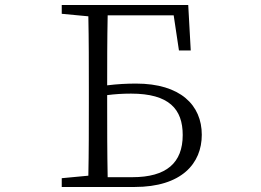

<svg xmlns="http://www.w3.org/2000/svg" viewBox="-20 -745 1040 765"><path d="M407 -335V-366C438 -370 468 -372 502 -372C654 -372 708 -310 708 -207C708 -96 643 -39 507 -39H409C407 -137 407 -237 407 -335ZM226 -690 332 -680C334 -584 334 -487 334 -390V-335C334 -238 334 -140 332 -45L226 -35V0H516C704 0 784 -94 784 -208C784 -326 699 -412 522 -412C485 -412 447 -410 407 -405C407 -488 407 -587 409 -684H672L693 -544H740L730 -725H226Z"/></svg>

Font: Kiri Minchoo Light
Style: Regular
Weight: 300
Designer: Ryoko NISHIZUKA 西塚涼子 (kana & ideographs); Frank Grießhammer (Latin, Greek & Cyrillic);
akenotsuki.com/eyeben/fonts/ (U+
Foundry: Adobe
akenotsuki.com/eyeben/fonts/
Version: Version 4.002;hotconv 1.0.119;makeotfexe 2.5.65604